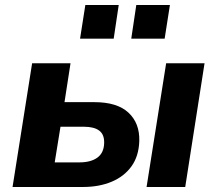

<svg xmlns="http://www.w3.org/2000/svg" viewBox="-20 -745 866 765"><path d="M30 0 108 -493H261L237 -338H356Q447 -338 492 -296Q537 -254 535 -183Q533 -123 504 -82.5Q475 -42 425 -21Q375 0 311 0ZM198 -98H296Q342 -98 368 -117Q394 -136 395 -175Q396 -209 375.5 -224.5Q355 -240 315 -240H221ZM564 0 642 -493H795L718 0ZM503 -591 523 -725H657L636 -591ZM299 -591 320 -725H453L433 -591Z"/></svg>

Font: Nunito Sans 11pt ExtraBold
Style: Italic
Weight: 800
Italic angle: -9°
Version: Version 3.101;gftools[0.9.27]